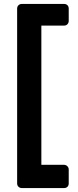

<svg xmlns="http://www.w3.org/2000/svg" viewBox="-20 -796 396 975"><path d="M91 159Q81 159 74 152.5Q67 146 67 135V-752Q67 -763 74 -769.5Q81 -776 91 -776H305Q316 -776 322.5 -769.5Q329 -763 329 -752V-690Q329 -680 322.5 -673Q316 -666 305 -666H190V41H305Q315 41 322 48Q329 55 329 65V135Q329 146 322.5 152.5Q316 159 305 159Z"/></svg>

Font: Rubik AZ
Style: Regular
Weight: 500
Designer: Hubert and Fischer
Foundry: Hubert & Fischer
Version: Version 2.000